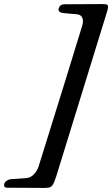

<svg xmlns="http://www.w3.org/2000/svg" viewBox="-109 -723 550 942"><path d="M421 -689Q421 -678 412 -652L167 142Q158 169 152 180Q146 191 137.5 195Q129 199 111 199L-74 198Q-89 198 -89 186Q-89 172 -76.5 164Q-64 156 -52 156L18 151Q40 150 56.5 133Q73 116 80 95Q225 -369 295 -599Q298 -610 298 -619Q298 -633 290.5 -642.5Q283 -652 267 -653L200 -659Q190 -660 183 -665.5Q176 -671 179 -682Q182 -692 189 -697Q196 -702 205 -702L389 -703Q408 -703 414.5 -701Q421 -699 421 -689Z"/></svg>

Font: EB Garamond
Style: Bold Italic
Weight: 700
Italic angle: -17.2°
Designer: Georg Duffner and Octavio Pardo
Foundry: Georg Duffner
Version: Version 1.000